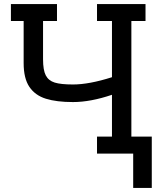

<svg xmlns="http://www.w3.org/2000/svg" viewBox="-20 -760 810 950"><path d="M731 170H639V0H460V-84H534V-291Q428 -255 341 -255Q260 -255 207 -271.5Q154 -288 125.5 -330Q97 -372 97 -448V-656H34V-740H262V-656H193V-467Q193 -413 206.5 -387Q220 -361 250.5 -351.5Q281 -342 341 -342Q421 -342 534 -378V-656H460V-740H700V-656H630V-84H731Z"/></svg>

Font: Arvo
Style: Regular
Weight: 400
Designer: Anton Koovit (Cyrillic Expansion: Cyreal)
Foundry: Anton Koovit, Yassin Baggar
Version: Version 3.000